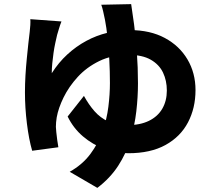

<svg xmlns="http://www.w3.org/2000/svg" viewBox="-20 -831 1040 931"><path d="M278 -727Q271 -709 266 -692Q261 -675 257 -662Q253 -645 248 -622Q243 -599 239.5 -574Q236 -549 233.5 -524Q231 -499 231 -476Q264 -528 306.5 -567Q349 -606 398 -632.5Q447 -659 501 -672Q555 -685 611 -685Q708 -685 779 -647Q850 -609 889 -543Q928 -477 928 -394Q928 -307 891.5 -237.5Q855 -168 782.5 -128Q710 -88 602 -88Q543 -88 486 -109Q429 -130 382.5 -169.5Q336 -209 308 -266L387 -366Q410 -324 438 -292Q466 -260 504.5 -242Q543 -224 596 -224Q659 -224 702 -245Q745 -266 767 -304Q789 -342 789 -392Q789 -440 770.5 -479Q752 -518 711 -541.5Q670 -565 603 -565Q523 -565 461.5 -535Q400 -505 357 -458Q314 -411 288.5 -359Q263 -307 255 -262Q253 -248 252 -238Q251 -228 251 -216Q251 -208 253 -190Q255 -172 257.5 -152Q260 -132 263 -117L136 -100Q120 -155 110.5 -232Q101 -309 101 -383Q101 -424 103.5 -466Q106 -508 110 -547.5Q114 -587 117.5 -620.5Q121 -654 124 -676Q126 -692 127 -709.5Q128 -727 127 -738ZM616 -811Q622 -774 630 -713.5Q638 -653 643.5 -579Q649 -505 649 -427Q649 -360 641 -291Q633 -222 612.5 -154.5Q592 -87 553 -27Q514 33 452 80L318 2Q380 -33 418 -84Q456 -135 477 -194Q498 -253 505.5 -313.5Q513 -374 513 -428Q513 -485 510 -541.5Q507 -598 501.5 -648.5Q496 -699 489 -735Q485 -754 480.5 -774.5Q476 -795 471 -808Z"/></svg>

Font: Noto Sans JP ExtraBold
Style: Regular
Weight: 800
Designer: Ryoko NISHIZUKA  (kana, bopomofo & ideographs); Paul D. Hunt (Latin, Greek & Cyrillic); Sandoll Communications , Soo-you
Foundry: Adobe
Version: Version 2.004-H2;hotconv 1.0.118;makeotfexe 2.5.65603